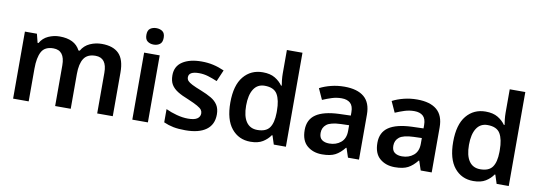

<svg xmlns="http://www.w3.org/2000/svg" viewBox="-58 -1139 4286 1529"><g transform="rotate(10 2084.5 -375.0)"><path d="M702 -552Q794 -552 840.5 -505Q887 -458 887 -353V0H761V-329Q761 -450 669 -450Q603 -450 575 -407Q547 -364 547 -282V0H421V-329Q421 -450 328 -450Q259 -450 233 -402Q207 -354 207 -265V0H81V-542H178L196 -471H203Q227 -513 270.5 -532.5Q314 -552 361 -552Q422 -552 463.5 -531.5Q505 -511 527 -468H537Q562 -512 607 -532Q652 -552 702 -552Z M1108 -751Q1137 -751 1157.5 -736.5Q1178 -722 1178 -685Q1178 -648 1157.5 -633Q1137 -618 1108 -618Q1079 -618 1058.5 -633Q1038 -648 1038 -685Q1038 -722 1058.5 -736.5Q1079 -751 1108 -751ZM1171 -542V0H1045V-542Z M1701 -157Q1701 -75 1642.5 -32.5Q1584 10 1475 10Q1418 10 1377.5 2Q1337 -6 1299 -23V-130Q1339 -111 1387.5 -98Q1436 -85 1479 -85Q1531 -85 1554 -101Q1577 -117 1577 -144Q1577 -160 1568 -172.5Q1559 -185 1532.5 -200Q1506 -215 1454 -237Q1402 -257 1367.5 -278.5Q1333 -300 1315.5 -329Q1298 -358 1298 -404Q1298 -477 1355.5 -514.5Q1413 -552 1509 -552Q1559 -552 1603.5 -542Q1648 -532 1693 -512L1653 -419Q1615 -435 1579 -446Q1543 -457 1505 -457Q1422 -457 1422 -410Q1422 -393 1432.5 -381Q1443 -369 1469.5 -355.5Q1496 -342 1545 -323Q1593 -304 1628 -283.5Q1663 -263 1682 -233Q1701 -203 1701 -157Z M2001 10Q1906 10 1848 -61Q1790 -132 1790 -270Q1790 -410 1849 -481Q1908 -552 2004 -552Q2064 -552 2102.5 -529Q2141 -506 2164 -473H2170Q2167 -487 2164 -516Q2161 -545 2161 -570V-760H2287V0H2189L2166 -71H2161Q2138 -37 2100 -13.5Q2062 10 2001 10ZM2039 -92Q2109 -92 2137.5 -132Q2166 -172 2167 -253V-269Q2167 -356 2139.5 -402.5Q2112 -449 2037 -449Q1979 -449 1948.5 -401.5Q1918 -354 1918 -268Q1918 -182 1949 -137Q1980 -92 2039 -92Z M2664 -552Q2769 -552 2823.5 -506Q2878 -460 2878 -364V0H2789L2764 -75H2760Q2725 -31 2686 -10.5Q2647 10 2580 10Q2507 10 2459 -31Q2411 -72 2411 -158Q2411 -242 2472.5 -284Q2534 -326 2659 -331L2753 -334V-361Q2753 -412 2728 -434.5Q2703 -457 2658 -457Q2617 -457 2579.5 -445Q2542 -433 2505 -417L2465 -505Q2505 -526 2556.5 -539Q2608 -552 2664 -552ZM2687 -254Q2604 -251 2572 -225.5Q2540 -200 2540 -157Q2540 -118 2562.5 -101.5Q2585 -85 2622 -85Q2677 -85 2715 -116.5Q2753 -148 2753 -210V-256Z M3252 -552Q3357 -552 3411.5 -506Q3466 -460 3466 -364V0H3377L3352 -75H3348Q3313 -31 3274 -10.5Q3235 10 3168 10Q3095 10 3047 -31Q2999 -72 2999 -158Q2999 -242 3060.5 -284Q3122 -326 3247 -331L3341 -334V-361Q3341 -412 3316 -434.5Q3291 -457 3246 -457Q3205 -457 3167.5 -445Q3130 -433 3093 -417L3053 -505Q3093 -526 3144.5 -539Q3196 -552 3252 -552ZM3275 -254Q3192 -251 3160 -225.5Q3128 -200 3128 -157Q3128 -118 3150.5 -101.5Q3173 -85 3210 -85Q3265 -85 3303 -116.5Q3341 -148 3341 -210V-256Z M3803 10Q3708 10 3650 -61Q3592 -132 3592 -270Q3592 -410 3651 -481Q3710 -552 3806 -552Q3866 -552 3904.5 -529Q3943 -506 3966 -473H3972Q3969 -487 3966 -516Q3963 -545 3963 -570V-760H4089V0H3991L3968 -71H3963Q3940 -37 3902 -13.5Q3864 10 3803 10ZM3841 -92Q3911 -92 3939.5 -132Q3968 -172 3969 -253V-269Q3969 -356 3941.5 -402.5Q3914 -449 3839 -449Q3781 -449 3750.5 -401.5Q3720 -354 3720 -268Q3720 -182 3751 -137Q3782 -92 3841 -92Z"/></g></svg>

Font: Noto Sans Ethiopic SemiBold
Style: Regular
Weight: 600
Designer: Monotype Design Team
Foundry: Monotype Imaging Inc.
Version: Version 2.102; ttfautohint (v1.8.4.7-5d5b)